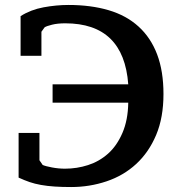

<svg xmlns="http://www.w3.org/2000/svg" viewBox="-20 -737 726 774"><path d="M192 -323V-397H497Q479 -643 243 -643Q212 -643 190 -637.5Q168 -632 160 -627L147 -609V-512H63V-672Q104 -698 155.5 -707.5Q207 -717 256 -717Q346 -717 417.5 -696Q489 -675 538.5 -630Q588 -585 613.5 -517.5Q639 -450 639 -358Q639 -263 609.5 -193Q580 -123 529 -76Q478 -29 409.5 -6Q341 17 267 17Q230 17 200 15Q170 13 145 8.5Q120 4 99.5 -3Q79 -10 55 -21V-201H139V-91L152 -72Q163 -67 189.5 -62Q216 -57 242 -57Q290 -57 335 -71.5Q380 -86 415.5 -117.5Q451 -149 473.5 -201Q496 -253 497 -323Z"/></svg>

Font: PT Serif Caption
Style: Semibold
Weight: 600
Designer: A.Korolkova, O.Umpeleva, V.Yefimov
Foundry: ParaType Ltd
Version: Version 1.00;May 2, 2020;FontCreator 12.0.0.2544 64-bit